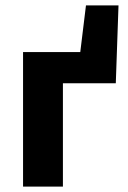

<svg xmlns="http://www.w3.org/2000/svg" viewBox="-20 -688 473 708"><path d="M65 0V-496H276L297 -668H417L407 -381H212V0Z"/></svg>

Font: Font
Style: ¶
Weight: 700
Designer: Paul D. Hunt
Foundry: Adobe Systems Incorporated
Version: Version 3.000